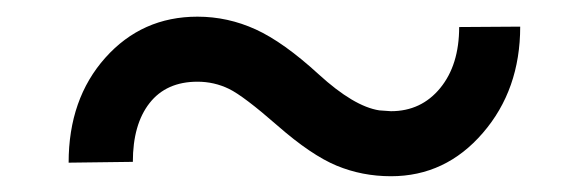

<svg xmlns="http://www.w3.org/2000/svg" viewBox="-20 -412 720 235"><path d="M616.7 -379.4Q616.7 -302.2 571 -249.3Q525.4 -196.3 458.5 -196.3Q423.3 -196.3 392.1 -209.2Q360.8 -222.2 319.6 -258.3Q278.3 -294.4 260.3 -303.2Q242.2 -312 221.7 -312Q183.6 -312 163.1 -285.9Q142.6 -259.8 142.6 -213.9L64 -212.9Q64 -291 108.9 -341.3Q153.8 -391.6 221.7 -391.6Q258.8 -391.6 293 -376Q327.1 -360.4 370.1 -321Q413.1 -281.7 444.3 -276.9L458.5 -275.9Q495.6 -275.9 518.8 -304.2Q542 -332.5 542 -378.9Z"/></svg>

Font: Roboto-o
Style: o-Regular
Weight: 400
Designer: Google
Version: Version 2.134; 2016; ttfautohint (v1.6)